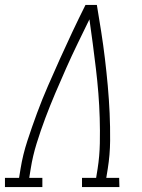

<svg xmlns="http://www.w3.org/2000/svg" viewBox="-53 -755 573 775"><path d="M-33 0V-37H24L30 -74Q39 -130 57.5 -186.5Q76 -243 96.5 -298.5Q117 -354 141 -409Q165 -464 189.5 -518.5Q214 -573 239.5 -627Q265 -681 292 -735H338Q347 -681 355.5 -627Q364 -573 370.5 -518.5Q377 -464 382 -409Q387 -354 389.5 -298.5Q392 -243 391.5 -186.5Q391 -130 382 -74L376 -37H428L429 0H278V-37H335L341 -74Q349 -125 350 -176.5Q351 -228 349.5 -278.5Q348 -329 344 -379Q340 -429 334 -479Q328 -529 321.5 -578.5Q315 -628 308 -677Q284 -628 260 -578.5Q236 -529 214 -479.5Q192 -430 170.5 -379.5Q149 -329 130 -278.5Q111 -228 95 -176.5Q79 -125 71 -74L65 -37H118V0Z"/></svg>

Font: Iosevka Curly Slab Extralight
Style: Italic
Weight: 200
Italic angle: -9°
Monospace: yes
Designer: Belleve Invis
Foundry: Belleve Invis
Version: Version 22.1.2; ttfautohint (v1.8.4)